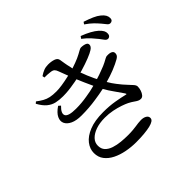

<svg xmlns="http://www.w3.org/2000/svg" viewBox="-195 -1083 1391 1391"><g transform="rotate(-45 500.0 -387.5)"><path d="M470 56Q420 56 371 46.5Q322 37 283 17.5Q244 -2 220.5 -32.5Q197 -63 197 -106Q197 -148 225.5 -185Q254 -222 311 -245Q368 -268 454 -268Q518 -268 570.5 -259Q623 -250 655 -242Q665 -239 666 -241Q666 -241 667 -242Q667 -244 663 -251Q648 -274 615 -320Q593 -350 571 -389Q525 -379 475 -372Q404 -361 327 -361Q274 -361 241 -376.5Q208 -392 196.5 -417Q185 -442 199 -472Q213 -502 256 -531L272 -517Q229 -476 242 -450Q255 -424 333 -424Q391 -424 448 -434Q495 -441 539 -453Q525 -483 510 -517Q498 -544 486 -573Q465 -568 443 -565Q384 -554 330 -554Q292 -554 261 -561Q230 -568 203 -590Q176 -612 152 -656L165 -667Q190 -648 211.5 -636Q233 -624 258.5 -618.5Q284 -613 322 -613Q346 -613 379.5 -618Q413 -623 448 -631Q455 -632 462 -634Q448 -670 435 -705Q429 -723 419.5 -732Q410 -741 387 -743Q374 -745 360 -745.5Q346 -746 331 -746L328 -763Q350 -778 370.5 -786Q391 -794 416 -794Q447 -794 472.5 -785.5Q498 -777 501 -755Q504 -737 507.5 -715Q511 -693 517 -670Q519 -659 521 -649Q567 -664 596 -677Q628 -692 645.5 -702.5Q663 -713 671 -713Q684 -713 697.5 -710.5Q711 -708 720.5 -702Q730 -696 730 -683Q730 -675 724.5 -666.5Q719 -658 706 -650Q690 -639 650 -623Q610 -607 556 -591Q548 -589 541 -587Q545 -577 549 -567Q559 -538 573 -509Q581 -489 592 -469Q626 -479 656 -491Q695 -505 714.5 -515.5Q734 -526 744.5 -531.5Q755 -537 761 -537Q776 -538 789 -536Q802 -534 810.5 -527Q819 -520 819 -507Q819 -498 814.5 -489Q810 -480 795 -471Q764 -453 717 -434Q677 -418 627 -404Q647 -370 666 -346Q695 -308 717 -285.5Q739 -263 751 -248.5Q763 -234 763 -222Q763 -204 757 -185.5Q751 -167 740.5 -154.5Q730 -142 716 -142Q703 -142 692 -147.5Q681 -153 666.5 -163.5Q652 -174 629 -186Q611 -195 580.5 -205.5Q550 -216 512.5 -223.5Q475 -231 434 -231Q381 -231 341 -217Q301 -203 278 -179Q255 -155 255 -123Q255 -90 274 -70Q293 -50 325 -39.5Q357 -29 393.5 -25.5Q430 -22 464 -22Q494 -22 514 -24Q534 -26 549 -28Q564 -30 577.5 -32Q591 -34 607 -34Q633 -34 650 -24Q667 -14 667 4Q667 18 653.5 27.5Q640 37 614.5 43Q589 49 552.5 52.5Q516 56 470 56ZM854 -618Q842 -619 832 -632Q822 -645 808 -664Q793 -683 771.5 -707Q750 -731 717 -756L729 -773Q769 -758 799 -741.5Q829 -725 849 -707Q867 -690 874.5 -676Q882 -662 881 -647Q881 -634 873.5 -626Q866 -618 854 -618ZM947 -686Q934 -686 924 -699Q914 -712 898 -731Q882 -750 862 -770Q842 -790 806 -815L817 -831Q857 -818 887.5 -804.5Q918 -791 936 -776Q956 -760 964.5 -745Q973 -730 973 -714Q973 -700 966 -693Q959 -686 947 -686Z"/></g></svg>

Font: Noto Serif HK ExtraLight Medium
Style: Regular
Weight: 500
Version: Version 2.002-H1;hotconv 1.1.0;makeotfexe 2.6.0